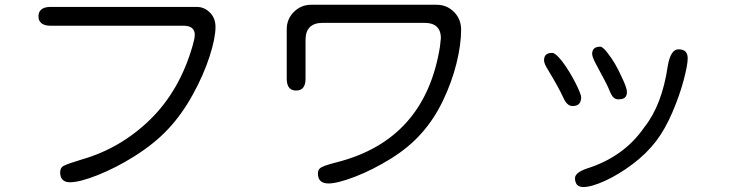

<svg xmlns="http://www.w3.org/2000/svg" viewBox="-20 -709 3040 787"><path d="M786.1 -680.7H187.5Q159.2 -680.7 147.5 -668Q137.7 -659.2 137.7 -642.1Q137.7 -625 147.5 -616.2Q159.2 -603.5 187.5 -603.5H732.4Q775.4 -603.5 778.3 -570.3Q778.3 -568.4 778.3 -565.4Q778.3 -551.8 769.5 -521.5Q716.8 -337.9 596.2 -219.7Q475.6 -101.6 316.4 -55.7Q257.8 -38.1 241.2 -29.3Q226.6 -22.5 226.6 -2.4Q226.6 17.6 236.8 27.8Q247.1 38.1 266.6 38.1Q306.6 38.1 380.4 8.8Q454.1 -20.5 529.3 -67.4Q613.3 -120.1 669.4 -180.2Q725.6 -240.2 770 -320.8Q814.5 -401.4 838.9 -477.1Q863.3 -552.7 863.3 -598.6Q863.3 -634.8 840.3 -657.7Q817.4 -680.7 786.1 -680.7Z M1232.4 -545.9Q1232.4 -580.1 1250 -597.7Q1267.6 -615.2 1301.8 -615.2H1720.7Q1765.6 -615.2 1780.3 -585.9Q1787.1 -572.3 1787.1 -552.7Q1787.1 -551.8 1783.2 -516.6Q1783.2 -516.6 1783.2 -516.6Q1721.7 -135.7 1360.4 -43.9Q1301.8 -29.3 1291 -18.6Q1283.2 -11.7 1283.2 2Q1283.2 32.2 1306.6 40Q1314.5 43 1326.2 43Q1363.3 43 1434.6 15.6Q1505.9 -11.7 1582 -58.6Q1657.2 -105.5 1707 -162.1Q1758.8 -219.7 1795.4 -295.9Q1832 -372.1 1851.1 -449.2Q1870.1 -526.4 1870.1 -586.9Q1870.1 -630.9 1840.8 -660.2Q1811.5 -689.5 1769.5 -689.5H1255.9Q1213.9 -689.5 1184.6 -660.2Q1155.3 -630.9 1155.3 -588.9V-386.7Q1155.3 -359.4 1167 -347.7Q1176.8 -337.9 1193.8 -337.9Q1210.9 -337.9 1220.7 -347.7Q1232.4 -359.4 1232.4 -386.7Z M2440.4 -517.6Q2422.9 -517.6 2415 -509.8Q2407.2 -502 2407.2 -488.8Q2407.2 -475.6 2421.9 -448.2Q2468.8 -362.3 2477.1 -340.8Q2485.4 -319.3 2493.7 -310.5Q2502 -301.8 2514.6 -301.8Q2534.2 -301.8 2542 -309.6Q2549.8 -317.4 2549.8 -332Q2549.8 -349.6 2527.3 -395.5Q2502 -452.1 2471.7 -490.2Q2451.2 -517.6 2440.4 -517.6ZM2798.8 -469.7Q2798.8 -488.3 2789.6 -497.6Q2780.3 -506.8 2760.7 -506.8Q2728.5 -506.8 2716.8 -436.5Q2693.4 -278.3 2621.1 -187.5Q2537.1 -65.4 2383.8 -17.6Q2336.9 -1 2336.9 21.5Q2336.9 31.2 2338.9 36.1Q2341.8 44.9 2345.7 48.8Q2354.5 57.6 2371.1 57.6Q2404.3 57.6 2460 32.2Q2515.6 6.8 2572.8 -36.1Q2629.9 -79.1 2668.9 -129.9Q2706.1 -178.7 2735.8 -248Q2765.6 -317.4 2782.2 -379.9Q2798.8 -442.4 2798.8 -469.7ZM2244.1 -492.2Q2225.6 -492.2 2217.8 -484.4Q2210 -476.6 2210 -461.9Q2210 -448.2 2225.6 -423.8Q2270.5 -349.6 2288.1 -310.5Q2303.7 -274.4 2326.2 -274.4Q2353.5 -274.4 2359.4 -293.9Q2362.3 -300.8 2362.3 -309.6Q2362.3 -322.3 2338.9 -369.1Q2314.5 -417 2286.1 -455.1Q2266.6 -480.5 2253.9 -488.3Q2248 -492.2 2244.1 -492.2Z"/></svg>

Font: FakePearl
Style: Light
Weight: 350
Version: Version 1.2